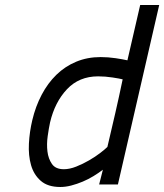

<svg xmlns="http://www.w3.org/2000/svg" viewBox="-20 -737 656 767"><path d="M382 -509Q412 -509 442 -504.5Q472 -500 489 -496L540 -717H616L451 0H376L391 -59Q374 -46 353.5 -33.5Q333 -21 310.5 -11.5Q288 -2 265 4Q242 10 221 10Q171 10 143 -14.5Q115 -39 104 -77.5Q93 -116 95.5 -163.5Q98 -211 109 -257Q122 -312 146.5 -358.5Q171 -405 205.5 -438.5Q240 -472 284.5 -490.5Q329 -509 382 -509ZM235 -61Q258 -61 284.5 -71.5Q311 -82 336 -96.5Q361 -111 380.5 -126Q400 -141 409 -150Q426 -222 440.5 -285Q455 -348 470 -420Q459 -423 429.5 -427.5Q400 -432 372 -432Q296 -432 247.5 -380.5Q199 -329 180 -248Q175 -225 170.5 -193Q166 -161 169.5 -132Q173 -103 187.5 -82Q202 -61 235 -61Z"/></svg>

Font: Panefresco 400wt
Style: Italic
Weight: 400
Foundry: Campivisivi & Chank Co
Version: Version 1.001